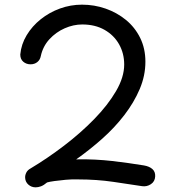

<svg xmlns="http://www.w3.org/2000/svg" viewBox="-20 -789 748 824"><path d="M67 -555Q71 -599 94.5 -638Q118 -677 155 -706.5Q192 -736 237.5 -752.5Q283 -769 332 -769Q385 -769 433.5 -752Q482 -735 520.5 -703.5Q559 -672 581.5 -626.5Q604 -581 604 -524Q604 -464 579.5 -406.5Q555 -349 513.5 -295Q472 -241 418.5 -193.5Q365 -146 307 -105Q349 -106 387.5 -104Q426 -102 462 -98Q498 -94 532 -89Q566 -84 598 -79Q621 -75 634 -63.5Q647 -52 646 -32Q645 -10 627.5 1.5Q610 13 590 10Q538 2 466.5 -8.5Q395 -19 316 -19Q290 -20 262.5 -17.5Q235 -15 213.5 -12Q192 -9 182 -6Q168 6 156 10.5Q144 15 133 15Q115 15 102 3.5Q89 -8 88 -25Q87 -36 92.5 -47.5Q98 -59 111 -66Q183 -109 254.5 -163.5Q326 -218 384.5 -278Q443 -338 478 -398Q513 -458 513 -512Q513 -560 491 -599Q469 -638 428.5 -661Q388 -684 333 -684Q295 -684 257.5 -667.5Q220 -651 192 -620.5Q164 -590 155 -548Q152 -532 140 -522.5Q128 -513 111 -513Q93 -513 80 -524Q67 -535 67 -555Z"/></svg>

Font: Playpen Sans Arabic
Style: Regular
Weight: 400
Designer: Azza Alameddine, Laura Meseguer, Veronika Burian, José Scaglione
Foundry: TypeTogether
Version: Version 2.000